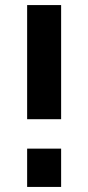

<svg xmlns="http://www.w3.org/2000/svg" viewBox="-20 -737 347 757"><path d="M221 -267H87V-717H221ZM221 0H87V-151H221Z"/></svg>

Font: Raleway
Style: Bold
Weight: 700
Designer: Matt McInerney, Pablo Impallari, Rodrigo Fuenzalida
Foundry: Matt McInerney, Pablo Impallari, Rodrigo Fuenzalida
Version: Version 3.000